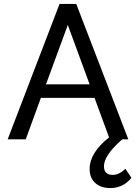

<svg xmlns="http://www.w3.org/2000/svg" viewBox="-20 -709 692 977"><path d="M618 150 649 196Q606 248 541 248Q493 248 464.5 222Q436 196 436 150Q436 69 535 -10L461 -211H188L111 0H19L283 -689H368L633 0H602Q509 81 509 137Q509 181 554 181Q586 181 618 150ZM214 -280H436L325 -582Z"/></svg>

Font: Martel Sans
Style: Regular
Weight: 400
Designer: Dan Reynolds and Mathieu Réguer
Foundry: Dan Reynolds and Mathieu Réguer
Version: Version 1.001;PS 001.001;hotconv 1.0.70;makeotf.lib2.5.58329